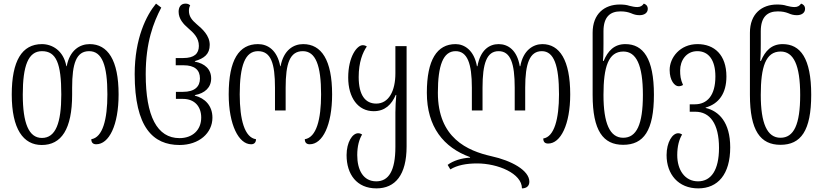

<svg xmlns="http://www.w3.org/2000/svg" viewBox="-20 -791 4552 1062"><path d="M211 11C319 11 379 -76 379 -268V-306C379 -440 402 -508 473 -508C545 -508 574 -429 574 -269C574 -130 548 -31 485 -21C485 -4 493 7 512 7C583 7 636 -98 636 -269C636 -459 576 -547 476 -547C422 -547 366 -514 349 -425H347C331 -513 267 -547 212 -547C101 -547 45 -454 45 -268C45 -77 109 11 211 11ZM212 -28C139 -28 106 -110 106 -268C106 -427 136 -508 212 -508C291 -508 319 -441 319 -268C319 -111 288 -28 212 -28Z M973 11C1081 11 1155 -55 1155 -140C1155 -207 1113 -248 1058 -262V-265C1113 -275 1148 -307 1148 -357C1148 -408 1113 -440 1058 -450V-453C1109 -468 1140 -491 1140 -543C1140 -595 1099 -631 1067 -658C1041 -680 1025 -701 1025 -731C1025 -741 1026 -751 1032 -761C1026 -767 1019 -771 1006 -771C978 -771 968 -749 968 -726C968 -687 994 -658 1021 -635C1051 -609 1080 -582 1080 -537C1080 -495 1055 -470 994 -470H952V-430H995C1057 -430 1086 -404 1086 -357C1086 -312 1057 -283 992 -283H953V-244H992C1058 -244 1093 -200 1093 -141C1093 -71 1044 -27 973 -27C849 -27 786 -148 786 -381C786 -557 829 -667 872 -749L843 -771C790 -707 725 -580 725 -381C725 -86 827 11 973 11Z M1369 7C1385 7 1396 -2 1396 -21C1333 -30 1306 -129 1306 -269C1306 -429 1336 -508 1407 -508C1479 -508 1501 -440 1501 -306V-180H1560V-306C1560 -440 1583 -508 1655 -508C1726 -508 1756 -429 1756 -269C1756 -130 1730 -31 1666 -21C1666 -4 1674 7 1693 7C1764 7 1817 -98 1817 -269C1817 -459 1758 -547 1657 -547C1603 -547 1549 -514 1532 -425H1530C1513 -514 1461 -547 1407 -547C1302 -547 1245 -460 1245 -269C1245 -100 1301 7 1369 7Z M2062 251C2166 251 2229 177 2229 19V-536H2167V-385C2167 -289 2131 -218 2061 -218C2001 -218 1964 -264 1964 -365C1964 -447 1986 -501 2009 -534C2001 -539 1995 -541 1986 -541C1955 -541 1906 -478 1906 -362C1906 -251 1960 -176 2047 -176C2110 -176 2146 -213 2169 -266H2172C2169 -234 2167 -201 2167 -169V21C2167 154 2130 212 2061 212C1989 212 1956 149 1956 67C1956 17 1967 -21 1983 -47C1977 -51 1970 -54 1961 -54C1929 -54 1897 -4 1897 67C1897 173 1953 251 2062 251Z M2980 -547C2930 -547 2874 -514 2858 -425H2855C2840 -514 2790 -547 2738 -547C2686 -547 2637 -514 2621 -425H2618C2602 -514 2548 -547 2500 -547C2397 -547 2341 -460 2341 -278C2341 -89 2434 25 2580 78V81C2534 83 2486 98 2456 121L2471 146C2508 123 2559 113 2619 113C2733 113 2867 168 2867 251C2892 251 2908 238 2908 214C2908 151 2808 97 2698 73C2566 43 2402 -27 2402 -278C2402 -429 2431 -508 2500 -508C2565 -508 2590 -440 2590 -306V-180H2649V-306C2649 -440 2672 -508 2738 -508C2804 -508 2827 -440 2827 -306V-180H2885V-306C2885 -440 2910 -508 2977 -508C3044 -508 3072 -429 3072 -269C3072 -134 3046 -34 2985 -25C2985 -7 2993 3 3012 3C3081 3 3134 -102 3134 -269C3134 -459 3075 -547 2980 -547Z M3427 10C3540 10 3597 -68 3597 -267C3597 -469 3537 -547 3439 -547C3377 -547 3342 -509 3319 -454H3315C3318 -485 3318 -520 3318 -549V-618C3318 -700 3357 -728 3412 -728C3438 -728 3454 -724 3470 -718C3486 -711 3499 -707 3518 -707C3544 -707 3563 -720 3563 -742C3563 -760 3551 -768 3541 -771C3533 -759 3522 -752 3505 -752C3491 -752 3477 -755 3461 -759C3447 -764 3429 -766 3408 -766C3324 -766 3258 -715 3258 -610V-266C3258 -68 3316 10 3427 10ZM3427 -29C3353 -29 3318 -109 3318 -266C3318 -421 3345 -506 3428 -506C3499 -506 3536 -432 3536 -266C3536 -102 3501 -29 3427 -29Z M3842 251C3951 251 4019 173 4019 24C4019 -115 3956 -177 3883 -194V-196C3956 -217 3998 -274 3998 -368C3998 -488 3931 -547 3838 -547C3741 -547 3684 -472 3684 -404C3684 -345 3712 -314 3733 -314C3742 -314 3750 -316 3758 -321C3744 -352 3742 -373 3742 -402C3742 -455 3775 -508 3837 -508C3898 -508 3937 -461 3937 -368C3937 -262 3891 -214 3823 -214H3795V-173H3826C3906 -173 3957 -108 3957 27C3957 149 3914 212 3841 212C3768 212 3726 149 3726 67C3726 17 3737 -21 3753 -47C3747 -51 3740 -54 3731 -54C3699 -54 3667 -4 3667 67C3667 173 3732 251 3842 251Z M4297 10C4410 10 4467 -68 4467 -267C4467 -469 4407 -547 4309 -547C4247 -547 4212 -509 4189 -454H4185C4188 -485 4188 -520 4188 -549V-618C4188 -700 4227 -728 4282 -728C4308 -728 4324 -724 4340 -718C4356 -711 4369 -707 4388 -707C4414 -707 4433 -720 4433 -742C4433 -760 4421 -768 4411 -771C4403 -759 4392 -752 4375 -752C4361 -752 4347 -755 4331 -759C4317 -764 4299 -766 4278 -766C4194 -766 4128 -715 4128 -610V-266C4128 -68 4186 10 4297 10ZM4297 -29C4223 -29 4188 -109 4188 -266C4188 -421 4215 -506 4298 -506C4369 -506 4406 -432 4406 -266C4406 -102 4371 -29 4297 -29Z"/></svg>

Font: Noto Serif Georgian ExtraCondensed Light
Style: Regular
Weight: 300
Width: 2
Designer: Monotype Design Team, Akaki Razmadze
Foundry: Google LLC
Version: Version 2.003